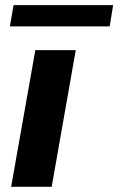

<svg xmlns="http://www.w3.org/2000/svg" viewBox="-20 -720 456 740"><path d="M18.1 -618.2 32.2 -700.2H416L402.8 -618.2ZM22.9 0 116.2 -526.9H272L179.2 0Z"/></svg>

Font: Archivo Expanded
Style: Bold Italic
Weight: 700
Width: 7
Italic angle: -10°
Designer: Hector Gatti
Foundry: Omnibus-Type
Version: Version 2.001